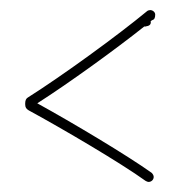

<svg xmlns="http://www.w3.org/2000/svg" viewBox="-20 -341 379 381"><path d="M275 20C280 20 285 16 285 10C285 7 283 4 281 2C232 -33 123 -98 54 -136C115 -175 208 -242 267 -289V-288L271 -289C278 -290 280 -294 279 -299L282 -301C286 -302 288 -305 288 -312C288 -317 283 -321 278 -321C276 -321 273 -320 272 -319C214 -271 104 -191 36 -148C32 -146 30 -142 30 -136V-134C30 -128 32 -125 37 -122C105 -85 219 -18 269 18C271 19 273 20 275 20Z"/></svg>

Font: Mistral SingleLine Outline
Style: Regular
Weight: 300
Designer: François Chastanet, Élisa Garzelli, Anais Alves, Morgane Autin
Foundry: institut supérieur des arts et du design Toulouse / isdaT
Version: Version 1.000;Glyphs 3.3 (3337)